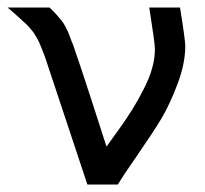

<svg xmlns="http://www.w3.org/2000/svg" viewBox="-25 -492 546 512"><path d="M-5 -472H107Q118 -462 126.5 -452Q135 -442 140 -436Q145 -430 150.5 -419Q156 -408 157.5 -404.5Q159 -401 163.5 -388.5Q168 -376 169 -375Q187 -324 220.5 -220.5Q254 -117 259 -101Q265 -110 287 -140Q309 -170 326.5 -198Q344 -226 357 -252Q389 -313 388 -363Q388 -377 373 -472H455Q469 -386 469 -369Q469 -322 448 -267Q427 -212 405.5 -176Q384 -140 342.5 -80Q301 -20 289 0H208L97 -334Q93 -346 89 -355.5Q85 -365 82 -373Q79 -381 74.5 -388.5Q70 -396 67.5 -400.5Q65 -405 59 -412Q53 -419 50.5 -422Q48 -425 39 -433Q30 -441 27 -444Q24 -447 12 -457.5Q0 -468 -5 -472Z"/></svg>

Font: Coval
Style: Light
Weight: 300
Foundry: Context Ltd
Version: Version 001.000